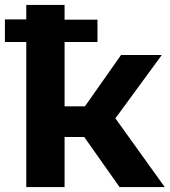

<svg xmlns="http://www.w3.org/2000/svg" viewBox="-33 -762 693 782"><path d="M310 -204H230V0H74V-591H-13V-683H74V-742H230V-682H364V-591H230V-329H313L460 -538H626L437 -280L638 0H454Z"/></svg>

Font: CMG Sans
Style: Bold
Weight: 700
Designer: Julieta Ulanovsky
Foundry: Julieta Ulanovsky
Version: Version 7.200